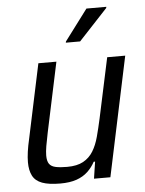

<svg xmlns="http://www.w3.org/2000/svg" viewBox="-53 -767 616 817"><g transform="rotate(-5 255.5 -358.0)"><path d="M172 8Q123 8 94.5 -2.5Q66 -13 54 -36Q42 -59 42 -94Q42 -114 45.5 -139Q49 -164 56 -194L123 -510H200L137 -213Q130 -180 126 -156Q122 -132 122 -116Q122 -92 130.5 -80Q139 -68 158 -64Q177 -60 207 -60Q249 -60 275.5 -74.5Q302 -89 318 -115Q334 -141 343.5 -176.5Q353 -212 362 -253L417 -510H494L386 0H316L327 -72H321Q309 -49 289.5 -30.5Q270 -12 241.5 -2Q213 8 172 8ZM247 -587 248 -592 347 -724H432L431 -719L308 -587Z"/></g></svg>

Font: Saira SemiCondensed
Style: Italic
Weight: 400
Width: 4
Italic angle: -12°
Designer: Hector Gatti with collaboration of the Omnibus-Type team
Foundry: Omnibus-Type
Version: Version 1.101